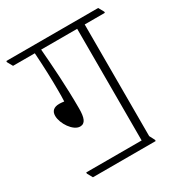

<svg xmlns="http://www.w3.org/2000/svg" viewBox="-177 -727 784 840"><g transform="rotate(-30 215.5 -307.0)"><path d="M50 8H367V2L353 -25V-589H455V-595L440 -622H-24V-616L-9 -589H101C106 -512 108 -453 108 -398C108 -381 108 -357 107 -342C99 -343 90 -344 83 -344C55 -344 41 -331 41 -307C41 -268 78 -212 113 -212C139 -212 148 -236 148 -283C148 -395 140 -503 133 -589H315V-25H35V-19Z"/></g></svg>

Font: Noto Serif Devanagari Condensed ExtraLight
Style: Regular
Weight: 200
Width: 3
Designer: Universal Thirst, Indian Type Foundry and the Monotype Design Team
Foundry: Monotype Imaging Inc.
Version: Version 2.004